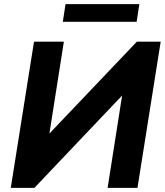

<svg xmlns="http://www.w3.org/2000/svg" viewBox="-20 -906 795 926"><path d="M32 0 144 -705H288L212 -222L186 -228L640 -705H755L643 0H499L575 -484L600 -478L146 0ZM283 -801 296 -886H652L639 -801Z"/></svg>

Font: Nunito Sans 12pt ExtraBold
Style: Italic
Weight: 800
Italic angle: -9°
Designer: Vernon Adams
Foundry: Vernon Adams
Version: Version 3.101;gftools[0.9.27]